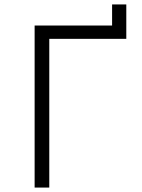

<svg xmlns="http://www.w3.org/2000/svg" viewBox="-20 -845 640 865"><path d="M136 0H202V-670H549V-825H485V-730H136Z"/></svg>

Font: JetBrains Mono ExtraLight
Style: Regular
Weight: 240
Monospace: yes
Designer: Philipp Nurullin, Konstantin Bulenkov
Foundry: JetBrains
Version: Version 2.305